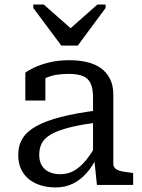

<svg xmlns="http://www.w3.org/2000/svg" viewBox="-20 -811 623 842"><path d="M249 -611H321L443 -776V-791H407L254 -656L323 -658L172 -791H126V-776ZM407 -327V-274Q346 -266 302 -256Q258 -246 229 -234Q200 -222 183 -207Q166 -192 159 -173Q152 -154 152 -132Q152 -104 163.5 -85Q175 -66 196 -56.5Q217 -47 245 -47Q277 -47 304 -62Q331 -77 356 -107Q381 -137 405 -182L406 -123Q386 -82 359.5 -52Q333 -22 299.5 -5.5Q266 11 224 11Q176 11 139 -5.5Q102 -22 81 -54Q60 -86 60 -131Q60 -173 79 -204Q98 -235 139.5 -258Q181 -281 247 -298Q313 -315 407 -327ZM405 0 393 -116 388 -122V-383Q388 -421 378 -444Q368 -467 344.5 -477Q321 -487 281 -487Q221 -487 183 -470Q145 -453 126 -434Q126 -442 130 -450.5Q134 -459 141 -466.5Q148 -474 157.5 -479Q167 -484 179 -486V-370H91V-492Q105 -503 131.5 -515.5Q158 -528 197 -537.5Q236 -547 285 -547Q325 -547 360 -539Q395 -531 421 -513Q447 -495 462 -466Q477 -437 477 -395V-93Q477 -79 487 -71Q497 -63 515 -59.5Q533 -56 559 -53L564 -52V0Z"/></svg>

Font: Roboto Serif
Style: Regular
Weight: 400
Designer: Greg Gazdowicz
Foundry: Commercial Type
Version: Version 1.008